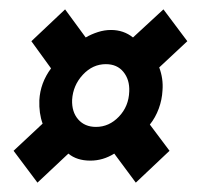

<svg xmlns="http://www.w3.org/2000/svg" viewBox="-20 -495 420 410"><path d="M60 -105 9 -173 71 -231Q63 -253 64 -281Q66 -318 89 -349L47 -407L119 -475L163 -415Q175 -422 189 -426.5Q203 -431 217 -431Q244 -431 264 -415L329 -475L380 -407L320 -351Q329 -327 327 -302Q326 -282 319 -263Q312 -244 300 -229L342 -173L270 -105L224 -167Q200 -152 173 -152Q144 -152 126 -167ZM185 -224Q213 -224 234 -246Q255 -268 256 -300Q257 -325 243.5 -341.5Q230 -358 206 -358Q178 -358 157 -335.5Q136 -313 134 -282Q133 -256 147 -240Q161 -224 185 -224Z"/></svg>

Font: Georama ExtraCondensed SemiBold
Style: Italic
Weight: 600
Width: 2
Italic angle: -9°
Designer: Jean-Baptiste Levee
Foundry: Production Type
Version: Version 1.000